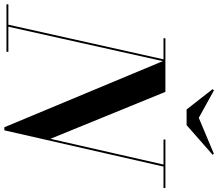

<svg xmlns="http://www.w3.org/2000/svg" viewBox="-118 -938 1029 906"><g transform="rotate(90 397.0 -484.5)"><path d="M499.5 -907.5 668.5 -978.5 674 -973 534 -850H460L364 -973L370 -979ZM-36 -9H60L223.5 -741H124V-750H377L598.5 -207.5L720 -741H602V-750H830.5V-741H729.5L558.5 10H544L232 -738L69.5 -9H188V0H-36Z"/></g></svg>

Font: Bodoni* 24pt Medium
Style: Italic
Weight: 500
Italic angle: -13°
Version: Version 2.3